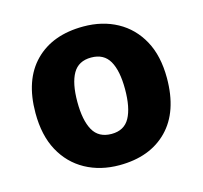

<svg xmlns="http://www.w3.org/2000/svg" viewBox="-87 -655 805 762"><g transform="rotate(-15 315.0 -274.5)"><path d="M585 -276Q585 -138 512.5 -64Q440 10 314 10Q236 10 175 -23.5Q114 -57 79.5 -120.5Q45 -184 45 -276Q45 -412 117.5 -485.5Q190 -559 317 -559Q395 -559 455.5 -526Q516 -493 550.5 -430Q585 -367 585 -276ZM217 -276Q217 -200 240 -159Q263 -118 316 -118Q368 -118 390.5 -159Q413 -200 413 -276Q413 -352 390 -392Q367 -432 315 -432Q263 -432 240 -392Q217 -352 217 -276Z"/></g></svg>

Font: Noto Sans Canadian Aboriginal ExtraBold
Style: Regular
Weight: 800
Designer: Monotype Design Team, Typotheque's Kevin King
Foundry: Monotype Imaging Inc.
Version: Version 2.004; ttfautohint (v1.8.4.7-5d5b)